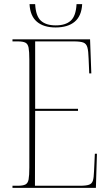

<svg xmlns="http://www.w3.org/2000/svg" viewBox="-20 -903 530 923"><path d="M247 -771Q190 -771 157.5 -798.5Q125 -826 122 -883H149Q152 -826 176.5 -803.5Q201 -781 248 -781Q295 -781 320 -803.5Q345 -826 348 -883H375Q372 -826 339 -798.5Q306 -771 247 -771ZM40 0V-10H65Q90 -10 102 -16Q114 -22 117.5 -40.5Q121 -59 121 -98V-616Q121 -655 117.5 -673.5Q114 -692 102 -698Q90 -704 65 -704H40V-714H413L419 -550H409L406 -621Q405 -658 400 -675.5Q395 -693 380.5 -698.5Q366 -704 335 -704H149V-380H355V-370H149L148 -10H364Q394 -10 408 -15Q422 -20 426.5 -34.5Q431 -49 432 -79L436 -164H446L441 0Z"/></svg>

Font: Noto Serif Display Condensed Thin
Style: Regular
Weight: 100
Width: 3
Designer: Monotype Design Team
Foundry: Monotype Imaging Inc.
Version: Version 2.009